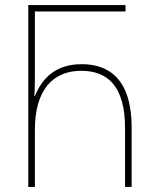

<svg xmlns="http://www.w3.org/2000/svg" viewBox="-20 -734 626 754"><path d="M91 0H117V-224C117 -381 188 -456 299 -456C407 -456 471 -390 471 -232V0H497V-233C497 -422 409 -482 301 -482C194 -482 144 -422 117 -357H115C117 -385 117 -429 117 -446V-689H473V-714H91Z"/></svg>

Font: Noto Sans Georgian SemiCondensed Thin
Style: Regular
Weight: 100
Width: 4
Designer: Monotype Design Team, Akaki Razmadze
Foundry: Google LLC
Version: Version 2.005